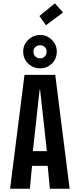

<svg xmlns="http://www.w3.org/2000/svg" viewBox="-20 -1160 490 1180"><path d="M408 0H286.5L273 -140.5H177L163.5 0H42L130.5 -700H319.5ZM223.5 -609 182 -231H268L226.5 -609ZM227 -740Q184 -740 153.2 -769.2Q122.5 -798.5 122.5 -843Q122.5 -885 153.2 -915Q184 -945 227 -945Q268.5 -945 298.8 -915Q329 -885 329 -843Q329 -798.5 298.8 -769.2Q268.5 -740 227 -740ZM227 -801.5Q243.5 -801.5 255 -813Q266.5 -824.5 266.5 -843.5Q266.5 -860 255 -871Q243.5 -882 227 -882Q209 -882 197.2 -871Q185.5 -860 185.5 -843.5Q185.5 -824.5 197.2 -813Q209 -801.5 227 -801.5ZM262.5 -1005 222 -1061.5 317.5 -1139.5 367.5 -1083.5Z"/></svg>

Font: Trispace Condensed Medium
Style: Regular
Weight: 500
Width: 3
Designer: Tyler Finck
Foundry: Etcetera Type Company
Version: Version 1.210; ttfautohint (v1.8.3)